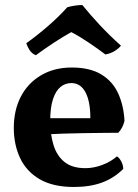

<svg xmlns="http://www.w3.org/2000/svg" viewBox="-20 -736 551 765"><path d="M275 9Q191 9 138 -22Q85 -53 60 -106.5Q35 -160 35 -226Q35 -297 63 -351Q91 -405 143.5 -436Q196 -467 266 -467Q338 -467 383.5 -439.5Q429 -412 451 -363.5Q473 -315 476 -254Q469 -225 451 -207Q426 -207 390 -206.5Q354 -206 312.5 -205.5Q271 -205 228.5 -203.5Q186 -202 148 -199V-265H340Q340 -332 320.5 -368.5Q301 -405 264 -405Q240 -405 221 -389.5Q202 -374 191 -340.5Q180 -307 180 -253Q180 -202 193 -159Q206 -116 236.5 -91Q267 -66 320 -66Q354 -66 388 -79Q422 -92 446 -113Q455 -108 463 -93Q471 -78 471 -63Q434 -26 386 -8.5Q338 9 275 9ZM123 -516Q107 -522 97.5 -537Q88 -552 85 -564Q126 -593 170 -631Q214 -669 248 -707Q261 -711 277.5 -713.5Q294 -716 308 -716Q338 -679 376.5 -637.5Q415 -596 462 -554Q452 -542 436.5 -532.5Q421 -523 400 -519Q371 -541 334 -566Q297 -591 264 -608Q251 -601 232 -589.5Q213 -578 192.5 -564.5Q172 -551 153.5 -538Q135 -525 123 -516Z"/></svg>

Font: Vollkorn
Style: Bold
Weight: 700
Designer: Friedrich Althausen
Foundry: Friedrich Althausen
Version: Version 5.000